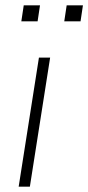

<svg xmlns="http://www.w3.org/2000/svg" viewBox="-20 -700 331 720"><path d="M50 0 126 -484H168L92 0ZM221 -620 230 -680H291L282 -620ZM60 -620 69 -680H130L121 -620Z"/></svg>

Font: Nunito Sans 12pt ExtraLight
Style: Italic
Weight: 200
Italic angle: -9°
Designer: Vernon Adams
Foundry: Vernon Adams
Version: Version 3.101;gftools[0.9.27]